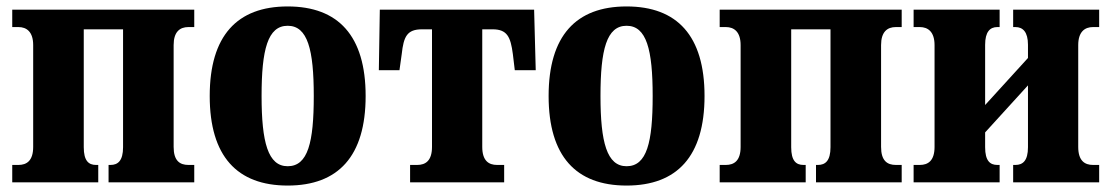

<svg xmlns="http://www.w3.org/2000/svg" viewBox="-20 -566 3450 596"><path d="M18 0H285V-54H278C255 -54 240 -67 240 -109V-475H362V-109C362 -67 346 -54 323 -54H317V0H583V-54H565C538 -54 519 -67 519 -110V-426C519 -467 538 -482 565 -482H583V-536H18V-482H37C63 -482 83 -467 83 -426V-110C83 -67 63 -54 37 -54H18Z M873 10C1030 10 1115 -81 1115 -268C1115 -455 1030 -546 873 -546C716 -546 631 -455 631 -268C631 -81 716 10 873 10ZM873 -50C812 -50 792 -124 792 -268C792 -412 811 -486 873 -486C935 -486 954 -412 954 -268C954 -124 936 -50 873 -50Z M1253 0H1545V-54H1523C1497 -54 1477 -67 1477 -110V-475H1509C1554 -475 1565 -452 1572 -398L1578 -348H1643L1638 -536H1159L1156 -348H1220L1227 -398C1233 -452 1243 -475 1290 -475H1321V-110C1321 -67 1301 -54 1275 -54H1253Z M1925 10C2082 10 2167 -81 2167 -268C2167 -455 2082 -546 1925 -546C1768 -546 1683 -455 1683 -268C1683 -81 1768 10 1925 10ZM1925 -50C1864 -50 1844 -124 1844 -268C1844 -412 1863 -486 1925 -486C1987 -486 2006 -412 2006 -268C2006 -124 1988 -50 1925 -50Z M2214 0H2481V-54H2474C2451 -54 2436 -67 2436 -109V-475H2558V-109C2558 -67 2542 -54 2519 -54H2513V0H2779V-54H2761C2734 -54 2715 -67 2715 -110V-426C2715 -467 2734 -482 2761 -482H2779V-536H2214V-482H2233C2259 -482 2279 -467 2279 -426V-110C2279 -67 2259 -54 2233 -54H2214Z M2816 0H3083V-54H3076C3053 -54 3038 -67 3038 -109V-155L3171 -301V-109C3171 -67 3155 -54 3132 -54H3125V0H3392V-54H3373C3347 -54 3327 -67 3327 -110V-426C3327 -467 3347 -482 3373 -482H3392V-536H3125V-482H3132C3155 -482 3171 -467 3171 -427V-386L3038 -240V-427C3038 -467 3053 -482 3076 -482H3083V-536H2816V-482H2835C2861 -482 2881 -467 2881 -426V-110C2881 -67 2861 -54 2835 -54H2816Z"/></svg>

Font: Noto Serif Condensed ExtraBold
Style: Regular
Weight: 800
Width: 3
Designer: Monotype Design Team
Foundry: Monotype Imaging Inc.
Version: Version 2.013